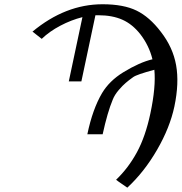

<svg xmlns="http://www.w3.org/2000/svg" viewBox="-20 -718 846 894"><path d="M520.5 119.1Q577.6 64.5 617.7 -9.3Q657.2 -82 680.2 -189.9Q706.5 -313.5 698.7 -393.1Q616.7 -371.1 600.1 -358.9Q577.6 -342.8 565.4 -332Q551.8 -320.8 532.7 -298.6Q513.7 -276.4 504.9 -253.9Q480.5 -195.8 458 -92.8H386.7Q411.1 -210 455.6 -285.2Q489.3 -341.3 553.2 -380.9Q630.4 -428.2 689.9 -441.9Q674.3 -505.4 633.8 -558.1Q596.7 -605.5 549.8 -626.2Q502.9 -647 438.5 -647H424.3L358.9 -338.9H300.3L363.8 -638.2Q311.5 -625 261 -598.4Q210.4 -571.8 174.3 -537.1L131.3 -570.8Q284.7 -698.2 457.5 -698.2Q555.2 -698.2 615.7 -668.7Q676.3 -639.2 729 -569.8Q785.2 -497.6 800 -414.6Q814.9 -331.5 792 -222.2Q771 -123.5 711.4 -20.5Q651.9 82.5 572.8 155.8Q520.5 120.1 520.5 119.1Z"/></svg>

Font: Linux Biolinum G
Style: Italic
Weight: 400
Italic angle: -12°
Designer: Philipp H. Poll
Foundry: Philipp H. Poll
Version: Version 0.5.1